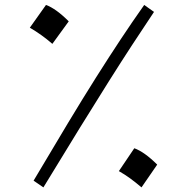

<svg xmlns="http://www.w3.org/2000/svg" viewBox="-20 -770 774 795"><path d="M119.1 -22Q197.8 -154.8 260.7 -259.3Q323.7 -363.8 377.2 -448.5Q430.7 -533.2 479.2 -606.4Q527.8 -679.7 577.1 -749.5L617.7 -720.7Q573.2 -654.3 527.6 -584.5Q481.9 -514.6 429.2 -430.9Q376.5 -347.2 310.5 -240.5Q244.6 -133.8 159.7 5.9ZM170.4 -749.5Q211.9 -734.4 264.6 -681.6L196.8 -588.4Q152.3 -627 103.5 -655.3ZM536.1 -156.2Q578.6 -140.6 630.9 -88.4L565.9 5.9Q542 -14.6 518.8 -31.5Q495.6 -48.3 472.2 -61.5Z"/></svg>

Font: Pinar Regular
Style: Regular
Weight: 400
Designer: Amin Abedi
Version: Version 3.000